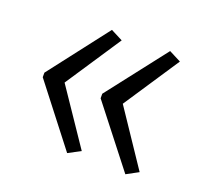

<svg xmlns="http://www.w3.org/2000/svg" viewBox="-78 -550 589 558"><g transform="rotate(20 217.0 -271.5)"><path d="M38 -278 180 -462 217 -443 103 -271 218 -101 180 -81 38 -264ZM217 -278 360 -462 397 -443 283 -271 397 -101 360 -81 217 -264Z"/></g></svg>

Font: Noto Sans Ethiopic ExtraCondensed Light
Style: Regular
Weight: 300
Width: 2
Designer: Monotype Design Team
Foundry: Monotype Imaging Inc.
Version: Version 2.102; ttfautohint (v1.8.4.7-5d5b)